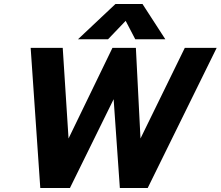

<svg xmlns="http://www.w3.org/2000/svg" viewBox="-20 -938 1101 958"><path d="M556 -918H691L805 -742H655L607 -834L519 -742H369ZM133 -699H293L322 -247L541 -699H658L681 -247L902 -699H1061L717 0H578L547 -443L329 0H181Z"/></svg>

Font: Prompt Semibold
Style: Italic
Weight: 600
Italic angle: -12°
Designer: Katatrad Team
Foundry: CadsonDemak
Version: Version 1.000